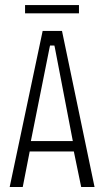

<svg xmlns="http://www.w3.org/2000/svg" viewBox="-20 -743 416 763"><path d="M18.5 0 149.5 -620H226.4L355.7 0H302.6L271.4 -150.8L282.3 -141.1H90.7L99.9 -150.8L70.4 0ZM101.3 -175.5 96 -182.3H278.2L270.7 -175.5L197.8 -554.8L196.1 -562.1H178.9L177.2 -554.8ZM79.6 -690V-722.8H293.8V-690Z"/></svg>

Font: Smooch Sans Thin
Style: Regular
Weight: 100
Designer: Robert E. Leuschke
Foundry: Robert E. Leuschke
Version: Version 1.010